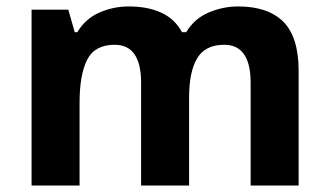

<svg xmlns="http://www.w3.org/2000/svg" viewBox="-20 -576 1022 596"><path d="M719 -556Q812 -556 859.5 -508.5Q907 -461 907 -356V0H758V-319Q758 -437 676 -437Q617 -437 592 -395Q567 -353 567 -274V0H418V-319Q418 -437 336 -437Q274 -437 250.5 -390.5Q227 -344 227 -257V0H78V-546H192L212 -476H220Q245 -518 288.5 -537Q332 -556 379 -556Q439 -556 481 -536.5Q523 -517 545 -476H558Q583 -518 627.5 -537Q672 -556 719 -556Z"/></svg>

Font: Noto Sans Gurmukhi UI
Style: Bold
Weight: 700
Designer: Jelle Bosma - Monotype Design Team
Foundry: Monotype Imaging Inc.
Version: Version 2.004; ttfautohint (v1.8.4.7-5d5b)